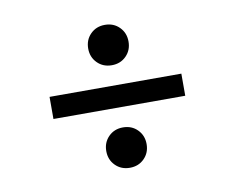

<svg xmlns="http://www.w3.org/2000/svg" viewBox="-58 -652 736 602"><g transform="rotate(-10 310.0 -350.5)"><path d="M100.2 -314.8V-385.2H519.8V-314.8ZM245.8 -186.8Q245.8 -214.2 264 -232.6Q282.2 -251 310 -251Q337.8 -251 356 -232.6Q374.2 -214.2 374.2 -186.8Q374.2 -159.2 356 -140.9Q337.8 -122.5 310 -122.5Q282.2 -122.5 264 -140.9Q245.8 -159.2 245.8 -186.8ZM245.8 -513.2Q245.8 -540.8 264 -559.1Q282.2 -577.5 310 -577.5Q337.8 -577.5 356 -559.1Q374.2 -540.8 374.2 -513.2Q374.2 -485.8 356 -467.4Q337.8 -449 310 -449Q282.2 -449 264 -467.4Q245.8 -485.8 245.8 -513.2Z"/></g></svg>

Font: Space 7353
Style: Regular
Weight: 400
Designer: Christine Claussen + Ruben Lyon  (Space 7353)
Version: Version 1.000;FEAKit 1.0